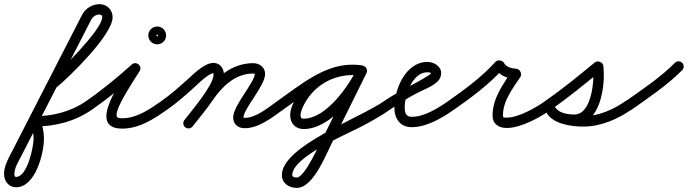

<svg xmlns="http://www.w3.org/2000/svg" viewBox="-152 -585 3321 927"><path d="M85.1 -166C93.8 -155.3 109.5 -153.7 120.3 -162.4C186.6 -216.6 389.7 -416 391.7 -500.5C392.5 -536.9 365 -564.9 328.6 -564.9C292.7 -564.9 260.1 -544.2 243.8 -512.4C131.4 -293.4 19.1 -74.4 -93.2 144.6C-110.9 178.9 -132.5 215.6 -132.5 255.3C-132.5 289.2 -110.1 319.2 -74.4 319.2C18.6 319.2 60.2 156.4 60.2 83.8C60.2 51.5 53.3 13.9 34.6 -13.2C29.5 -20.5 19.9 -10.7 13.8 0.9C7.7 12.5 5.1 26 14 26C113.6 26 211 1.1 293.3 -56.5C304.6 -64.4 307.4 -80 299.5 -91.3C291.6 -102.6 276 -105.4 264.7 -97.5C190.8 -45.7 103.3 -24 14 -24C5.1 -24 -2.6 -17.9 -6.8 -9.9C-11 -2 -11.6 7.8 -6.6 15.2C6.2 33.7 10.2 62 10.2 83.8C10.2 124.1 -20 269.2 -74.4 269.2C-81.4 269.2 -82.5 260.6 -82.5 255.3C-82.5 225 -62.3 193.9 -48.8 167.4C63.6 -51.6 175.9 -270.6 288.2 -489.6C296 -504.8 311.4 -514.9 328.6 -514.9C337 -514.9 341.9 -510.2 341.7 -501.7C340.3 -441.1 139.9 -243 88.7 -201.2C78 -192.5 76.4 -176.7 85.1 -166Z M293.2 -56.4C293.2 -56.4 293.2 -56.4 293.2 -56.4C371.2 -110.3 447.4 -173 517.7 -236.4C528.4 -246 522.6 -260 512.3 -268.6C502 -277.1 487.2 -280.3 479.7 -268.1C438.8 -201.6 262.5 36 438 36C520.7 36 591.2 -10.7 656.4 -56.6C667.7 -64.5 670.4 -80.1 662.4 -91.4C654.5 -102.7 638.9 -105.4 627.6 -97.4C571.9 -58.3 508.9 -14 438 -14C432 -14 418.6 -14.3 413.8 -19.7C391.3 -45.3 495.3 -198.1 522.3 -241.9C529.8 -254.1 525.6 -266.8 516.9 -274C508.1 -281.3 494.9 -283.1 484.3 -273.6C415.5 -211.6 341 -150.2 264.8 -97.6C253.4 -89.7 250.6 -74.2 258.4 -62.8C266.3 -51.4 281.8 -48.6 293.2 -56.4ZM600 -414C600 -410.7 610.3 -421 607 -421C603.7 -421 614 -410.7 614 -414C614 -417.3 603.7 -407 607 -407C610.3 -407 600 -417.3 600 -414ZM564 -414C564 -390.3 583.3 -371 607 -371C630.7 -371 650 -390.3 650 -414C650 -437.7 630.7 -457 607 -457C583.3 -457 564 -437.7 564 -414Z M621.4 -62.8C629.3 -51.4 644.9 -48.6 656.2 -56.4C700.8 -87.3 741.2 -123.5 781.6 -159.4C799.2 -175.1 854.2 -231.3 878.7 -231.3C879.5 -231.3 879.1 -229.1 879.1 -224.4C879.1 -174.3 772.9 -49.9 738.3 -5.3C729.8 5.6 731.8 21.3 742.7 29.7C753.6 38.2 769.3 36.2 777.7 25.3C777.7 25.3 777.7 25.3 777.7 25.3C822 -31.5 929.1 -154.7 929.1 -224.4C929.1 -254.2 911 -281.3 878.7 -281.3C833.6 -281.3 779.9 -224.8 748.4 -196.8C709.5 -162.2 670.6 -127.2 627.8 -97.6C616.4 -89.7 613.6 -74.1 621.4 -62.8ZM777.5 25.6C777.5 25.6 777.5 25.6 777.5 25.6C810.9 -16.3 845.4 -57.7 875.6 -101.9C921.3 -168.6 984.3 -230 1070.2 -230C1073.2 -230 1078 -229.8 1078 -227.5C1078 -188.8 973.7 -74.4 973.7 -18.6C973.7 14.3 996.9 34 1029 34C1098.7 34 1162.1 -18 1216.5 -56.6C1227.7 -64.6 1230.4 -80.2 1222.4 -91.5C1214.4 -102.7 1198.8 -105.4 1187.5 -97.4C1187.5 -97.4 1187.5 -97.4 1187.5 -97.4C1143 -65.8 1085.4 -16 1029 -16C1024 -16 1023.7 -17.8 1023.7 -18.6C1023.7 -58.5 1128 -172.1 1128 -227.5C1128 -260.2 1101 -280 1070.2 -280C966.8 -280 889.8 -211.2 834.4 -130.1C804.8 -86.9 771.1 -46.5 738.5 -5.6C729.8 5.2 731.6 20.9 742.4 29.5C753.2 38.2 768.9 36.4 777.5 25.6Z M1181.5 -62.7C1189.4 -51.4 1205 -48.6 1216.3 -56.5C1314 -124.7 1424.1 -222.8 1548.3 -222.8C1561.4 -222.8 1574 -221.8 1586.9 -220.2C1600.6 -218.5 1613.1 -228.2 1614.8 -241.9C1616.5 -255.6 1606.8 -268.1 1593.1 -269.8C1578.1 -271.7 1563.5 -272.8 1548.3 -272.8C1410.9 -272.8 1295.3 -172.5 1187.7 -97.5C1176.4 -89.6 1173.6 -74 1181.5 -62.7ZM1593.5 -269.7C1593.5 -269.7 1593.5 -269.7 1593.5 -269.7C1579.7 -271.7 1566.2 -272.7 1552.2 -272.7C1436.2 -272.7 1331.7 -212.3 1275.6 -110.7C1262.3 -86.6 1249.1 -56.5 1249.1 -28.4C1249.1 10.3 1274.4 38 1313.7 38C1445.7 38 1567.2 -128.8 1617.5 -232.1C1623.5 -244.5 1618.4 -259.4 1605.9 -265.5C1593.5 -271.5 1578.6 -266.4 1572.5 -253.9C1532 -170.7 1422.9 -12 1313.7 -12C1302.1 -12 1299.1 -17.1 1299.1 -28.4C1299.1 -47.4 1310.5 -70.4 1319.4 -86.5C1366.8 -172.3 1454.3 -222.7 1552.2 -222.7C1563.9 -222.7 1575 -221.9 1586.5 -220.3C1600.1 -218.3 1612.8 -227.8 1614.7 -241.5C1616.7 -255.1 1607.2 -267.8 1593.5 -269.7ZM1572.6 -254.1C1572.6 -254.1 1572.6 -254.1 1572.6 -254.1C1521.7 -151.1 1470.7 -48.1 1419.6 54.9C1419.6 54.9 1419.7 54.7 1419.8 54.5C1419.9 54.3 1420 54 1420 54C1394 102 1320.6 272.1 1280.8 272.1C1273.1 272.1 1259 270.3 1259 260.4C1259 173.8 1512.5 67.4 1582.7 31.1C1634 4.5 1685 -23.3 1732.4 -56.5C1743.7 -64.5 1746.4 -80.1 1738.5 -91.4C1730.5 -102.7 1714.9 -105.4 1703.6 -97.5C1584.1 -13.5 1209 120.1 1209 260.4C1209 300.6 1244.2 322.1 1280.8 322.1C1365.3 322.1 1426.1 147.6 1464 78C1464 77.9 1464.1 77.7 1464.2 77.5C1464.3 77.3 1464.4 77.1 1464.4 77.1C1515.5 -25.9 1566.5 -128.9 1617.4 -231.9C1623.5 -244.3 1618.5 -259.3 1606.1 -265.4C1593.7 -271.5 1578.7 -266.5 1572.6 -254.1Z M1732.3 -56.5C1732.3 -56.5 1732.3 -56.5 1732.3 -56.5C1772.3 -84.4 1813.8 -110.3 1856.8 -133.3C1889.1 -150.6 1935.6 -166.3 1961.4 -192.3C1972.1 -203.2 1978 -216.7 1978 -232C1978 -266.4 1941.6 -286 1911 -286C1807.2 -286 1752 -154.3 1752 -66C1752 -13.3 1778.8 29 1836 29C1908.8 29 1984 -16.2 2041.4 -56.6C2052.7 -64.5 2055.4 -80.1 2047.4 -91.4C2039.5 -102.7 2023.9 -105.4 2012.6 -97.4C1964.6 -63.7 1897.4 -21 1836 -21C1807.6 -21 1802 -41.1 1802 -66C1802 -124.4 1838.6 -236 1911 -236C1923.6 -236 1928 -233.9 1928 -232C1928 -227.2 1921.6 -223.8 1918.2 -221.7C1848.7 -177 1773.5 -146.2 1703.7 -97.5C1692.4 -89.6 1689.6 -74 1697.5 -62.7C1705.4 -51.4 1721 -48.6 1732.3 -56.5Z M2041.3 -56.5C2041.3 -56.5 2041.3 -56.5 2041.3 -56.5C2122.8 -113.1 2211.2 -179.3 2277.6 -253.3C2282.5 -258.8 2270.6 -263.5 2258.3 -265.2C2246 -266.9 2233.3 -265.6 2236.6 -259C2255.1 -221.2 2299 -205.2 2338.7 -203C2347 -202.6 2344.5 -215.8 2338.6 -227.3C2332.8 -238.9 2323.8 -248.8 2319.1 -241.8C2275.6 -175.9 2226.2 -110 2226.2 -27.1C2226.2 14.7 2256.6 32.9 2295.1 32.9C2363.1 32.9 2455.7 -18.1 2509.6 -56.7C2520.8 -64.7 2523.4 -80.3 2515.3 -91.6C2507.3 -102.8 2491.7 -105.4 2480.4 -97.3C2480.4 -97.3 2480.4 -97.3 2480.4 -97.3C2435.7 -65.3 2351.6 -17.1 2295.1 -17.1C2284.2 -17.1 2276.2 -15.4 2276.2 -27.1C2276.2 -98.2 2323.5 -157.6 2360.9 -214.2C2365.5 -221.2 2364.8 -230.7 2360.8 -238.5C2356.9 -246.3 2349.7 -252.5 2341.3 -253C2320.9 -254.1 2291.4 -260.8 2281.4 -281C2278.2 -287.6 2270.4 -291.8 2262.2 -292.9C2253.9 -294 2245.3 -292.2 2240.4 -286.7C2176.6 -215.6 2091.1 -151.9 2012.7 -97.5C2001.4 -89.7 1998.6 -74.1 2006.5 -62.7C2014.3 -51.4 2029.9 -48.6 2041.3 -56.5Z M2474.5 -62.7C2482.3 -51.4 2497.9 -48.6 2509.3 -56.5C2593 -114.6 2673.2 -180.4 2751.9 -245.2C2758.5 -250.7 2747.8 -259 2735.7 -263.8C2723.6 -268.6 2710.1 -269.9 2711.2 -261.3C2718.7 -201.8 2706.6 -32.1 2620.8 -32.1C2591.8 -32.1 2549.5 -37.7 2531.5 -63.4C2521.9 -77 2506.9 -76.6 2496.6 -69.5C2486.4 -62.3 2481 -48.3 2490.5 -34.6C2525.9 15.7 2608.8 26.1 2665.5 26.1C2747.5 26.1 2831.4 -9.5 2897.5 -56.7C2908.8 -64.7 2911.4 -80.3 2903.3 -91.5C2895.3 -102.8 2879.7 -105.4 2868.5 -97.3C2868.5 -97.3 2868.5 -97.3 2868.5 -97.3C2810.9 -56.3 2736.9 -23.9 2665.5 -23.9C2627.9 -23.9 2555.5 -29.2 2531.5 -63.4C2521.9 -77 2506.9 -76.6 2496.6 -69.5C2486.4 -62.3 2481 -48.3 2490.5 -34.6C2519 5.8 2574.2 17.9 2620.8 17.9C2746.9 17.9 2772.7 -173.7 2760.8 -267.6C2759.7 -276.2 2752.9 -282.9 2744.6 -286.2C2736.4 -289.5 2726.8 -289.3 2720.1 -283.8C2642.5 -219.9 2563.4 -154.9 2480.7 -97.5C2469.4 -89.7 2466.6 -74.1 2474.5 -62.7Z M2862.6 -61.2C2870.6 -49.9 2886.2 -47.3 2897.5 -55.3C2980.9 -114.5 3069.9 -173.4 3141.8 -246.5C3151.5 -256.3 3151.4 -272.1 3141.5 -281.8C3131.7 -291.5 3115.9 -291.4 3106.2 -281.5C3106.2 -281.5 3106.2 -281.5 3106.2 -281.5C3036.4 -210.6 2949.4 -153.6 2868.5 -96C2857.3 -88 2854.6 -72.4 2862.6 -61.2Z"/></svg>

Font: FRB American Cursive Guidelines Semibold
Style: Italic
Weight: 600
Italic angle: -25°
Version: Version 2.0;Modular Font Editor K font №1